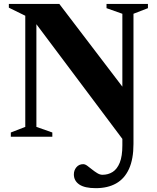

<svg xmlns="http://www.w3.org/2000/svg" viewBox="-20 -695 798 976"><path d="M624.5 -225 623 39 141 -604 165 -620.5V-50L246 -21.5V0H35V-21.5L108.5 -50V-615L25 -656V-675H281.5ZM658.5 36.5Q658.5 113.5 635.8 163.5Q613 213.5 570.2 237.5Q527.5 261.5 467 261.5Q410.5 261.5 383 242.8Q355.5 224 355.5 191.5Q355.5 170.5 368.5 155Q381.5 139.5 403 139.5Q412.5 139.5 423.8 147.8Q435 156 448 166.5Q461 177 474.5 185.2Q488 193.5 501 193.5Q530 193.5 552.8 179Q575.5 164.5 588.8 131.8Q602 99 602 44V-625L521.5 -653.5V-675H732V-653.5L658.5 -625Z"/></svg>

Font: Newsreader 24pt
Style: Bold
Weight: 700
Designer: Hugues Gentile
Foundry: Production Type
Version: Version 1.003